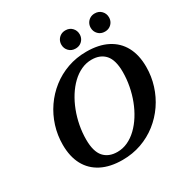

<svg xmlns="http://www.w3.org/2000/svg" viewBox="-195 -1022 1152 1194"><g transform="rotate(-30 380.5 -425.0)"><path d="M210.6 -209.3Q210.6 -124.2 244.9 -85.1Q279.2 -46.1 341.7 -46.1Q380.7 -46.1 416.3 -62.6Q451.9 -79.1 482.8 -108.8Q513.7 -138.5 538.6 -178Q563.6 -217.5 581.4 -263.9Q599.2 -310.3 608.7 -360.5Q618.3 -410.6 618.3 -460.7Q618.3 -545.8 584 -584.9Q549.7 -623.9 487.2 -623.9Q448.3 -623.9 412.7 -607.4Q377 -590.9 346.1 -561.2Q315.2 -531.5 290.2 -492Q265.3 -452.5 247.5 -406.1Q229.7 -359.7 220.1 -309.6Q210.6 -259.6 210.6 -209.3ZM760.5 -415.8Q760.5 -347.5 740.5 -284.1Q720.6 -220.6 683.5 -166.5Q646.4 -112.5 594.8 -72Q543.2 -31.6 480 -9.2Q416.8 13.2 344.7 13.2Q256.5 13.2 194.7 -18.4Q132.9 -50 100.6 -109.7Q68.4 -169.5 68.4 -254.2Q68.4 -322.5 88.3 -385.9Q108.3 -449.4 145.4 -503.5Q182.5 -557.5 234.1 -598Q285.6 -638.4 348.8 -660.8Q412 -683.2 484.2 -683.2Q572.7 -683.2 634.3 -651.6Q696 -620 728.3 -560.3Q760.5 -500.7 760.5 -415.8ZM437.6 -732.8Q408.5 -732.8 390.2 -751.9Q371.9 -770.9 371.9 -797.7Q371.9 -815.9 380.3 -830.7Q388.8 -845.6 403.6 -854.4Q418.3 -863.2 437.5 -863.2Q466.8 -863.2 485 -844.1Q503.3 -825 503.3 -797.7Q503.3 -779.7 495 -765.1Q486.7 -750.4 472 -741.6Q457.3 -732.8 437.6 -732.8ZM648.2 -732.8Q619.1 -732.8 600.8 -751.9Q582.5 -770.9 582.5 -797.7Q582.5 -815.9 590.9 -830.7Q599.4 -845.6 614.2 -854.4Q628.9 -863.2 648.1 -863.2Q677.4 -863.2 695.6 -844.1Q713.9 -825 713.9 -797.7Q713.9 -779.7 705.6 -765.1Q697.3 -750.4 682.6 -741.6Q667.9 -732.8 648.2 -732.8Z"/></g></svg>

Font: Newsreader Text
Style: Italic
Weight: 400
Italic angle: -17°
Designer: Hugues Gentile
Foundry: Production Type
Version: Version 1.001